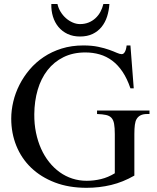

<svg xmlns="http://www.w3.org/2000/svg" viewBox="-20 -899 763 935"><path d="M696.8 -343.8Q676.8 -343.8 664.1 -337.2Q651.4 -330.6 644.5 -317.9Q639.2 -309.1 636.7 -291Q634.3 -272.9 634.3 -246.1V-43.9Q579.1 -12.2 521.5 1.7Q463.9 15.6 401.4 15.6Q314.9 15.6 247.1 -10.5Q179.2 -36.6 131.8 -82Q84.5 -127.4 59.6 -189Q34.7 -250.5 34.7 -321.3Q34.7 -361.8 44.7 -404.1Q54.7 -446.3 74.7 -485.8Q94.7 -525.4 124.3 -560.3Q153.8 -595.2 192.9 -621.3Q231.9 -647.5 280.3 -662.6Q328.6 -677.7 385.7 -677.7Q427.2 -677.7 458.3 -671.1Q489.3 -664.6 511.7 -656.5Q534.2 -648.4 548.8 -641.8Q563.5 -635.3 572.8 -635.3Q575.7 -635.3 579.3 -637Q583 -638.7 586.4 -643.6Q589.8 -648.4 592.5 -656.5Q595.2 -664.6 596.7 -677.7H615.2L631.3 -468.8H615.2Q599.1 -516.1 576.9 -549.3Q554.7 -582.5 526.6 -603.5Q498.5 -624.5 465.6 -634Q432.6 -643.6 395.5 -643.6Q335.4 -643.6 289.1 -620.6Q242.7 -597.7 211.2 -557.1Q179.7 -516.6 163.6 -461.7Q147.5 -406.7 147 -342.8Q146.5 -295.4 155.3 -252.9Q164.1 -210.4 180.2 -174.6Q196.3 -138.7 219.5 -109.6Q242.7 -80.6 271 -60.3Q299.3 -40 332.5 -29.3Q365.7 -18.6 402.3 -18.6Q437.5 -18.6 471.9 -26.9Q506.3 -35.2 539.1 -55.2V-246.1Q539.1 -277.3 535.6 -296.1Q532.2 -314.9 522.7 -325.2Q513.2 -335.4 496.3 -339.1Q479.5 -342.8 452.6 -343.8V-360.8H708V-343.8ZM512.7 -879.4Q510.7 -847.2 501.5 -818.4Q492.2 -789.6 474.6 -767.8Q457 -746.1 430.9 -733.6Q404.8 -721.2 369.6 -721.2Q335.4 -721.2 309.1 -733.6Q282.7 -746.1 264.6 -767.8Q246.6 -789.6 237.8 -818.4Q229 -847.2 230 -879.4H259.8Q264.2 -859.4 275.1 -841.6Q286.1 -823.7 301 -810.5Q315.9 -797.4 333.7 -789.6Q351.6 -781.7 369.6 -781.7Q392.6 -781.7 411.4 -789.3Q430.2 -796.9 444.6 -810.1Q459 -823.2 468.8 -841.1Q478.5 -858.9 483.4 -879.4Z"/></svg>

Font: Doulos SIL Afr
Style: Regular
Weight: 400
Designer: Walt Agee, Victor Gaultney, Peter Martin, Debbi Hosken, Becca Hirsbrunner
Foundry: SIL International
Version: Version 5.000